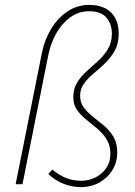

<svg xmlns="http://www.w3.org/2000/svg" viewBox="-20 -754 552 786"><path d="M310 12Q276 12 240.5 -1.5Q205 -15 178 -42L194 -60Q220 -38 249 -26Q278 -14 312 -14Q344 -14 371.5 -28Q399 -42 415.5 -67Q432 -92 432 -124Q432 -159 416.5 -183.5Q401 -208 378.5 -227Q356 -246 333.5 -264Q311 -282 295.5 -303.5Q280 -325 280 -356Q280 -391 296 -416.5Q312 -442 335.5 -463Q359 -484 382.5 -505.5Q406 -527 422 -553.5Q438 -580 438 -616Q438 -655 416 -681.5Q394 -708 344 -708Q303 -708 269 -684Q235 -660 211.5 -619.5Q188 -579 178 -530L72 0H44L152 -540Q163 -592 189.5 -636Q216 -680 256 -707Q296 -734 346 -734Q383 -734 410 -720.5Q437 -707 451.5 -680.5Q466 -654 466 -616Q466 -576 450 -547Q434 -518 410.5 -495.5Q387 -473 363.5 -453.5Q340 -434 324 -412Q308 -390 308 -362Q308 -333 323.5 -313Q339 -293 361.5 -275.5Q384 -258 406.5 -239Q429 -220 444.5 -194Q460 -168 460 -130Q460 -91 441 -59Q422 -27 388 -7.5Q354 12 310 12Z"/></svg>

Font: Source Sans 3 ExtraLight
Style: Italic
Weight: 250
Italic angle: -11°
Designer: Paul D. Hunt
Foundry: Adobe
Version: Version 3.046;hotconv 1.0.118;makeotfexe 2.5.65603